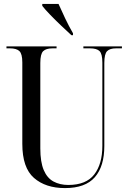

<svg xmlns="http://www.w3.org/2000/svg" viewBox="-20 -951 656 981"><path d="M312 10Q213 10 153.5 -42Q94 -94 94 -216V-632Q94 -676 79 -690Q64 -704 31 -704H13V-714H269V-704H249Q215 -704 200.5 -689.5Q186 -675 186 -629V-193Q186 -123 203.5 -82Q221 -41 253.5 -23.5Q286 -6 329 -6Q420 -6 461.5 -59.5Q503 -113 503 -206V-631Q503 -676 488.5 -690Q474 -704 440 -704H406V-714H603V-704H573Q541 -704 527 -689.5Q513 -675 513 -629V-205Q513 -101 464.5 -45.5Q416 10 312 10ZM345 -771Q322 -792 292 -820.5Q262 -849 235.5 -876.5Q209 -904 196 -921V-931H279Q294 -897 313 -857Q332 -817 353 -781V-771Z"/></svg>

Font: Noto Serif Display Condensed
Style: Regular
Weight: 400
Width: 3
Designer: Monotype Design Team
Foundry: Monotype Imaging Inc.
Version: Version 2.009